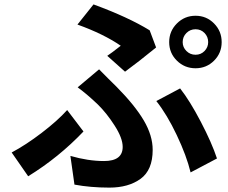

<svg xmlns="http://www.w3.org/2000/svg" viewBox="-20 -814 1040 875"><path d="M812.5 -622.1Q812.5 -598.6 829.6 -581.5Q846.7 -564.5 871.1 -564.5Q895.5 -564.5 912.1 -581.5Q928.7 -598.6 928.7 -622.1Q928.7 -646.5 912.1 -663.6Q895.5 -680.7 871.1 -680.7Q846.7 -680.7 829.6 -663.6Q812.5 -646.5 812.5 -622.1ZM786.1 -537.6Q751 -572.3 751 -622.1Q751 -671.9 786.1 -707Q821.3 -742.2 871.1 -742.2Q920.9 -742.2 955.6 -707Q990.2 -671.9 990.2 -622.1Q990.2 -572.3 955.6 -537.6Q920.9 -502.9 871.1 -502.9Q821.3 -502.9 786.1 -537.6ZM549.8 -487.3 468.8 -559.6Q485.4 -570.3 530.3 -605.5Q452.1 -659.2 333 -702.1L406.2 -793.9Q565.4 -735.4 662.1 -675.8L691.4 -597.7Q611.3 -532.2 549.8 -487.3ZM319.3 27.3 300.8 -103.5Q381.8 -80.1 454.1 -80.1Q539.1 -80.1 539.1 -144.5Q539.1 -184.6 502.4 -241.7Q465.8 -298.8 425.8 -337.9Q378.9 -382.8 334 -416L431.6 -498Q446.3 -482.4 472.7 -456.5Q499 -430.7 511.7 -418Q594.7 -334 635.3 -265.1Q675.8 -196.3 675.8 -130.9Q675.8 -39.1 620.6 1Q565.4 41 478.5 41Q392.6 41 319.3 27.3ZM968.8 -91.8 848.6 -28.3Q830.1 -104.5 785.6 -198.2Q741.2 -292 692.4 -353.5L800.8 -411.1Q844.7 -355.5 895 -259.3Q945.3 -163.1 968.8 -91.8ZM286.1 -312.5 360.4 -214.8Q248 -96.7 108.4 -10.7L33.2 -119.1Q97.7 -153.3 169.9 -208.5Q242.2 -263.7 286.1 -312.5Z"/></svg>

Font: GenEi Gothic M Regular
Style: Bold
Weight: 700
Designer: o_tamon (Modified); [Source Han Sans]
Ryoko NISHIZUKA  (kana & ideographs); Paul D. Hunt (Latin, Greek & Cyrillic); Wenl
Version: Version 1.1a;Original Version 1.004